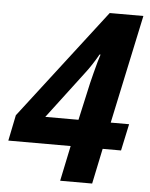

<svg xmlns="http://www.w3.org/2000/svg" viewBox="-64 -758 624 801"><g transform="rotate(5 248.0 -357.5)"><path d="M218 0 249 -148H-12L10 -256L363 -715H504L407 -260H484L460 -148H383L352 0ZM133 -260H272L307 -417Q312 -437 318 -461Q324 -485 330 -506Q336 -527 340 -539H336Q310 -493 283 -458Z"/></g></svg>

Font: Noto Sans SemiCondensed
Style: Bold Italic
Weight: 700
Width: 4
Italic angle: -12°
Designer: Monotype Design Team
Foundry: Monotype Imaging Inc.
Version: Version 2.013; ttfautohint (v1.8.4.7-5d5b)